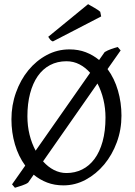

<svg xmlns="http://www.w3.org/2000/svg" viewBox="-20 -864 640 910"><path d="M480 -307.1Q480 -350.6 470.2 -391.8Q460.4 -433.1 441.9 -468.3L184.1 -99.1Q207.5 -72.8 235.8 -58.3Q264.2 -43.9 294.9 -43.9Q335.4 -43.9 369.4 -60.8Q403.3 -77.6 428 -110.8Q452.6 -144 466.3 -193.4Q480 -242.7 480 -307.1ZM109.9 -313Q109.9 -267.1 120.1 -225.6Q130.4 -184.1 148.9 -149.9L407.2 -519Q384.8 -544.4 356.4 -559.1Q328.1 -573.7 294.9 -573.7Q251.5 -573.7 217 -555.4Q182.6 -537.1 158.9 -503.2Q135.3 -469.2 122.6 -420.9Q109.9 -372.6 109.9 -313ZM489.7 -536.6Q522.5 -492.2 539.1 -434.6Q555.7 -377 555.7 -315.9Q555.7 -249.5 533.7 -189.7Q511.7 -129.9 473.9 -84.5Q436 -39.1 386.2 -12.2Q336.4 14.6 280.8 14.6Q238.3 14.6 203.4 1.2Q168.5 -12.2 139.6 -36.1L113.8 1Q109.4 4.9 101.3 8.5Q93.3 12.2 84 15.4Q74.7 18.6 65.7 21.2Q56.6 23.9 50.8 25.9L37.1 9.8L99.6 -79.1Q67.4 -123 50.8 -179.7Q34.2 -236.3 34.2 -298.8Q34.2 -365.2 55.7 -425.3Q77.1 -485.4 114.3 -530.8Q151.4 -576.2 201.4 -603Q251.5 -629.9 309.1 -629.9Q351.6 -629.9 386.5 -616.5Q421.4 -603 449.7 -579.6L476.1 -617.2Q489.7 -625.5 506.3 -631.3Q522.9 -637.2 538.1 -641.1L551.8 -625ZM230.5 -667.5Q222.2 -670.9 218.5 -675.5Q214.8 -680.2 208.5 -689.5L397.5 -844.2Q402.3 -841.3 410.6 -836.7Q418.9 -832 427.7 -826.9Q436.5 -821.8 443.8 -816.9Q451.2 -812 455.1 -808.1L459.5 -786.1Z"/></svg>

Font: Gentium Kaktovik
Style: Regular
Weight: 400
Designer: J. Victor Gaultney and Annie Olsen
Foundry: SIL International
Version: Version 1.102; 2013; Maintenance release